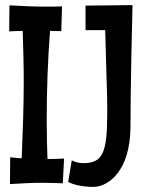

<svg xmlns="http://www.w3.org/2000/svg" viewBox="-20 -725 568 752"><path d="M231 -104C209 -103 187 -102 166 -102C164 -153 163 -204 163 -255C163 -371 167 -488 176 -604C191 -604 205 -603 220 -603L223 -700C204 -699 186 -699 168 -699C117 -699 67 -701 17 -704L16 -602C34 -603 52 -604 69 -604C71 -538 73 -472 73 -406C73 -306 69 -205 65 -105C50 -106 35 -107 20 -109L19 -4C62 -7 105 -9 148 -9C174 -9 200 -8 226 -7ZM315 -703V-607H392C401 -312 400 -323 400 -283C400 -125 382 -86 306 -86C292 -86 276 -89 261 -97L247 -12C288 8 343 7 349 7C408 4 489 -58 491 -225C491 -225 491 -392 499 -705Z"/></svg>

Font: Mouse Memoirs
Style: Regular
Weight: 400
Designer: Astigmatic (AOETI)
Foundry: Astigmatic (AOETI)
Version: Version 1.000